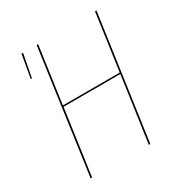

<svg xmlns="http://www.w3.org/2000/svg" viewBox="-161 -799 867 917"><g transform="rotate(-30 272.5 -340.5)"><path d="M86.9 -680.7H95.7L71.3 -553.7H64.9ZM83.5 0H75.2L170.4 -680.7H178.7L134.8 -368.2H448.2L492.2 -680.7H500.5L404.3 0H396L447.3 -360.8H134.3Z"/></g></svg>

Font: Fira Sans Compressed Eight
Style: Italic
Weight: 100
Width: 3
Italic angle: -8°
Designer: Carrois Corporate & Edenspiekermann AG
Foundry: Carrois Corporate GbR & Edenspiekermann AG
Version: Version 4.203;PS 004.203;hotconv 1.0.88;makeotf.lib2.5.64775